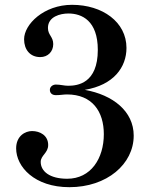

<svg xmlns="http://www.w3.org/2000/svg" viewBox="-20 -763 624 797"><path d="M332 -390C452 -410 505 -484 505 -564C505 -672 405 -743 279 -743C162 -743 80 -662 80 -600C80 -557 105 -526 147 -526C179 -526 201 -549 201 -580C201 -611 179 -617 179 -647C179 -694 230 -707 264 -707C320 -707 386 -677 386 -556C386 -417 302 -407 263 -407C246 -407 231 -412 212 -412C199 -412 187 -403 187 -390C187 -376 197 -368 212 -368C230 -368 244 -371 258 -371C363 -371 411 -300 411 -206C411 -105 357 -21 259 -21C186 -21 149 -52 149 -91C149 -118 180 -128 180 -161C180 -201 146 -219 113 -219C85 -219 47 -199 47 -147C47 -71 123 14 268 14C424 14 535 -82 535 -200C535 -301 449 -369 332 -390Z"/></svg>

Font: Shippori Mincho OTF SemiBold
Style: Regular
Weight: 600
Designer: FONTDASU
Foundry: FONTDASU / Google Inc. / but / Adobe
Version: Version 3.300;hotconv 1.0.109;makeotfexe 2.5.65596